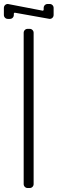

<svg xmlns="http://www.w3.org/2000/svg" viewBox="-44 -945 290 965"><path d="M75 -780V-20C75 -14.3 76.9 -9.6 80.8 -5.8C84.6 -1.9 89.3 0 95 0H105C110.7 0 115.4 -1.9 119.2 -5.8C123.1 -9.6 125 -14.3 125 -20V-780C125 -785.7 123.1 -790.4 119.2 -794.2C115.4 -798.1 110.7 -800 105 -800H95C89.3 -800 84.6 -798.1 80.8 -794.2C76.9 -790.4 75 -785.7 75 -780ZM25.5 -876C25.5 -877.7 26.1 -879 27.2 -880C28.4 -881 29.8 -881.3 31.5 -881L205.5 -850C211.2 -850 215.9 -851.9 219.8 -855.8C223.6 -859.6 225.5 -864.3 225.5 -870V-905C225.5 -910.7 223.6 -915.4 219.8 -919.2C215.9 -923.1 211.2 -925 205.5 -925H195.5C189.8 -925 185.1 -923.1 181.2 -919.2C177.4 -915.4 175.5 -910.7 175.5 -905V-896.5C175.5 -894.8 174.9 -893.5 173.8 -892.5C172.6 -891.5 171.2 -891.2 169.5 -891.5L-4.5 -925C-10.2 -925 -14.9 -923.1 -18.8 -919.2C-22.6 -915.4 -24.5 -910.7 -24.5 -905V-870C-24.5 -864.3 -22.6 -859.6 -18.8 -855.8C-14.9 -851.9 -10.2 -850 -4.5 -850H5.5C11.2 -850 15.9 -851.9 19.8 -855.8C23.6 -859.6 25.5 -864.3 25.5 -870Z"/></svg>

Font: lerotica
Style: Regular
Weight: 400
Designer: defharo
Foundry: deFharo
Version: Version 1.001 2011